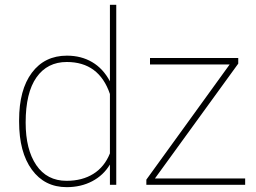

<svg xmlns="http://www.w3.org/2000/svg" viewBox="-20 -770 1065 800"><path d="M59.6 -269.5Q59.6 -396 112.8 -467Q166 -538.1 258.8 -538.1Q318.4 -538.1 364 -511.2Q409.7 -484.4 438 -431.2V-750H464.4V0H438V-84.5Q411.1 -39.6 364.3 -14.9Q317.4 9.8 257.8 9.8Q166 9.8 112.8 -63Q59.6 -135.7 59.6 -262.7ZM86.9 -259.3Q86.9 -147 131.3 -81.8Q175.8 -16.6 257.3 -16.6Q322.8 -16.6 369.1 -45.7Q415.5 -74.7 438 -130.9V-378.4Q392.6 -511.7 258.3 -511.7Q177.2 -511.7 132.1 -447.8Q86.9 -383.8 86.9 -259.3ZM625.5 -26.4H1001.5V0H589.8V-21.5L937 -501.5H605V-528.3H972.7V-504.9Z"/></svg>

Font: Roboto Thin
Style: Regular
Weight: 250
Designer: Google
Version: Version 2.134; 2016